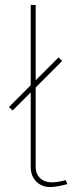

<svg xmlns="http://www.w3.org/2000/svg" viewBox="-20 -750 293 775"><path d="M31 -304 16 -318 216 -518 231 -504ZM104 -730H124V-77Q124 -48 142 -31Q160 -14 190 -14Q201 -14 216.5 -16.5Q232 -19 245 -23L252 -7Q239 -3 218 1Q197 5 183 5Q148 5 126 -17.5Q104 -40 104 -77Z"/></svg>

Font: Raleway Thin
Style: Regular
Weight: 100
Designer: Matt McInerney, Pablo Impallari, Rodrigo Fuenzalida
Foundry: Matt McInerney, Pablo Impallari, Rodrigo Fuenzalida
Version: Version 4.026